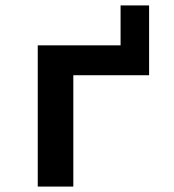

<svg xmlns="http://www.w3.org/2000/svg" viewBox="-20 -687 640 707"><path d="M119 0V-520H424V-667H529V-410H250V0Z"/></svg>

Font: Iosevka Extrabold Extended
Style: Regular
Weight: 800
Width: 7
Monospace: yes
Designer: Belleve Invis
Foundry: Belleve Invis
Version: Version 32.5.0; ttfautohint (v1.8.4)